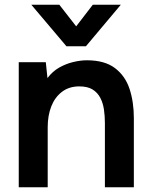

<svg xmlns="http://www.w3.org/2000/svg" viewBox="-20 -789 640 809"><path d="M59 0V-527H173L180 -460Q201 -488 229 -504Q257 -520 288 -527.5Q319 -535 346 -535Q421 -535 464.5 -502Q508 -469 526 -414Q544 -359 544 -291V0H422V-271Q422 -300 418 -327.5Q414 -355 402.5 -377Q391 -399 370 -412Q349 -425 314 -425Q271 -425 241 -402Q211 -379 196 -340.5Q181 -302 181 -253V0ZM260 -594 112 -769H230L301 -678L371 -769H489L342 -594Z"/></svg>

Font: Onest SemiBold
Style: Regular
Weight: 600
Designer: Dmitri Voloshin, Andrey Kudryavtsev
Foundry: Dmitri Voloshin, Andrey Kudryavtsev
Version: Version 1.000;gftools[0.9.33]